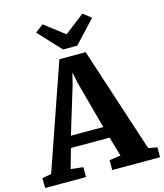

<svg xmlns="http://www.w3.org/2000/svg" viewBox="-154 -1085 1015 1188"><g transform="rotate(-15 353.5 -491.0)"><path d="M44 -74 277 -747H445.5L665.5 -73.5L722 -63.5V0H415.5V-63.5L488 -73.5L451.5 -198H204L168.5 -72.5L247.5 -63.5V0H-14L-15 -63.5ZM431 -271.5 349 -574.5 333.5 -647 315.5 -573.5 223.5 -271.5ZM314.5 -799.5 180.5 -943.5 232.5 -982.5 360 -884.5 487.5 -982.5 539.5 -942.5 405.5 -799.5Z"/></g></svg>

Font: Merriweather ExtraBold
Style: Regular
Weight: 800
Version: Version 2.100